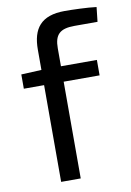

<svg xmlns="http://www.w3.org/2000/svg" viewBox="-82 -769 560 821"><g transform="rotate(-10 197.5 -358.5)"><path d="M388 -647 395 -710C357 -715 290 -717 258 -717C154 -717 116 -665 116 -574V-486L28 -482V-420H116V0H201V-420H357V-487H201V-565C201 -624 224 -647 288 -647Z"/></g></svg>

Font: SnT
Style: Regular
Weight: 400
Designer: Natanael Gama
Version: Version 1.001;PS 001.001;hotconv 1.0.70;makeotf.lib2.5.58329